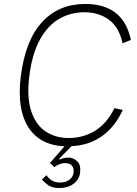

<svg xmlns="http://www.w3.org/2000/svg" viewBox="-20 -730 691 971"><path d="M215 156Q222 168 239 180.5Q256 193 283 193Q313 193 331 179Q349 165 352 145Q355 119 343.5 107Q332 95 310 95Q294 95 278.5 101.5Q263 108 255 115L233 94L306 10Q180 4 122.5 -88Q65 -180 85 -343Q108 -526 192.5 -618Q277 -710 411 -710Q604 -710 642 -528L600 -511Q582 -593 530.5 -630.5Q479 -668 406 -668Q337 -668 279 -634.5Q221 -601 181.5 -529Q142 -457 128 -343Q115 -238 137.5 -169Q160 -100 209.5 -66Q259 -32 328 -32Q401 -32 461 -69Q521 -106 559 -183L601 -174Q562 -89 496.5 -42Q431 5 342 9L279 73L281 77Q290 73 300.5 70Q311 67 328 67Q350 67 370 85Q390 103 385 144Q381 177 352.5 199Q324 221 280 221Q243 221 222.5 205.5Q202 190 192 178Z"/></svg>

Font: Haskoy ExtraLight
Style: Italic
Weight: 200
Designer: Ertekin Erdin
Foundry: Ertekin Erdin
Version: Version 2.000; ttfautohint (v1.8.4.7-5d5b)